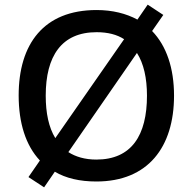

<svg xmlns="http://www.w3.org/2000/svg" viewBox="-20 -768 826 823"><path d="M726 -358C726 -475 694 -571 632 -635L680 -704L613 -748L569 -684C521 -710 462 -725 394 -725C167 -725 60 -579 60 -359C60 -241 90 -145 151 -80L102 -9L169 35L215 -32C262 -4 322 10 393 10C614 10 726 -137 726 -358ZM176 -358C176 -528 244 -630 394 -630C442 -630 481 -620 512 -600L217 -176C189 -222 176 -283 176 -358ZM610 -358C610 -188 544 -84 393 -84C344 -84 304 -96 273 -116L567 -541C596 -496 610 -433 610 -358Z"/></svg>

Font: Noto Sans Balinese Medium
Style: Regular
Weight: 500
Designer: Aditya Bayu, David Williams
Foundry: David Williams
Version: Version 2.005